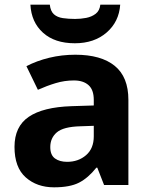

<svg xmlns="http://www.w3.org/2000/svg" viewBox="-20 -791 644 821"><path d="M302 -557Q412 -557 470.5 -509.5Q529 -462 529 -364V0H425L396 -74H392Q357 -30 318 -10Q279 10 211 10Q138 10 90 -32.5Q42 -75 42 -163Q42 -250 103 -291.5Q164 -333 286 -337L381 -340V-364Q381 -407 358.5 -427Q336 -447 296 -447Q256 -447 218 -435.5Q180 -424 142 -407L93 -508Q137 -531 190.5 -544Q244 -557 302 -557ZM323 -251Q251 -249 223 -225Q195 -201 195 -162Q195 -128 215 -113.5Q235 -99 267 -99Q315 -99 348 -127.5Q381 -156 381 -208V-253ZM494 -771Q489 -698 436 -652Q383 -606 300 -606Q214 -606 164 -651Q114 -696 110 -771H193Q196 -743 210.5 -730Q225 -717 249 -713.5Q273 -710 301 -710Q325 -710 348.5 -714.5Q372 -719 389 -732Q406 -745 409 -771Z"/></svg>

Font: Noto Sans Tangsa
Style: Regular
Weight: 400
Designer: David Williams
Foundry: Google LLC
Version: Version 1.504